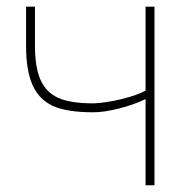

<svg xmlns="http://www.w3.org/2000/svg" viewBox="-20 -548 561 568"><path d="M437 0H410.6V-254.9Q375.5 -237.8 331.3 -226.8Q287.1 -215.8 256.8 -215.8Q177.7 -215.8 136.7 -234.6Q95.7 -253.4 76.4 -296.1Q57.1 -338.9 57.1 -413.1V-528.3H83.5V-413.1Q83.5 -348.1 100.1 -311.3Q116.7 -274.4 152.6 -258.3Q188.5 -242.2 256.8 -242.2Q295.9 -244.1 340.6 -255.1Q385.3 -266.1 410.6 -279.8V-528.3H437Z"/></svg>

Font: Roboto Thin
Style: Regular
Weight: 250
Designer: Google
Version: Version 2.134; 2016